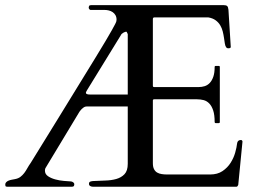

<svg xmlns="http://www.w3.org/2000/svg" viewBox="-20 -708 982 728"><path d="M0 -8.8Q0 -13.7 3.7 -17.3Q7.3 -21 12.7 -23.2Q18.1 -25.4 24.7 -26.6Q31.2 -27.8 36.6 -28.8Q49.3 -31.2 57.4 -37.4Q65.4 -43.5 71.8 -51.8Q78.1 -60.1 83.7 -70.3Q89.4 -80.6 96.7 -90.8Q157.2 -188.5 203.1 -263.2Q249 -337.9 283.2 -393.6Q317.4 -449.2 341.1 -487.8Q364.7 -526.4 380.1 -552.2Q395.5 -578.1 403.8 -593Q412.1 -607.9 416.3 -616Q420.4 -624 421.1 -627.2Q421.9 -630.4 421.9 -633.3Q421.9 -643.6 417.7 -650.6Q413.6 -657.7 407 -662.1Q400.4 -666.5 392.1 -668.5Q383.8 -670.4 375.5 -670.4H322.8Q321.3 -670.4 318.8 -673.1Q316.4 -675.8 316.4 -678.7Q316.4 -682.1 317.9 -685.3Q319.3 -688.5 325.2 -688.5H828.6Q837.4 -688.5 841.3 -685.1Q845.2 -681.6 846.2 -670.9L855 -529.8Q855 -527.3 852.5 -526.1Q850.1 -524.9 846.7 -524.9Q842.8 -524.9 840.8 -525.9Q838.9 -526.9 837.4 -528.8Q834 -533.7 832.5 -543.2Q831.1 -552.7 829.3 -564.5Q827.6 -576.2 824.5 -588.9Q821.3 -601.6 814.9 -612.3Q808.6 -623 797.6 -631.1Q786.6 -639.2 769.5 -642.1H565.9Q559.6 -642.1 559.6 -635.7V-382.8Q559.6 -377.9 564.5 -377.9H733.4Q745.1 -377.9 756.1 -381.3Q767.1 -384.8 775.4 -393.6Q783.7 -402.3 788.8 -417Q793.9 -431.6 793.9 -454.1Q793.9 -458 797.9 -458H809.6Q813.5 -458 813.5 -454.1V-245.1Q813.5 -242.7 812 -241.9Q810.5 -241.2 809.6 -241.2H797.9Q795.4 -241.2 794.7 -242.7Q793.9 -244.1 793.9 -245.1Q793.9 -272.5 788.3 -289.3Q782.7 -306.2 773.4 -315.7Q764.2 -325.2 752.2 -328.4Q740.2 -331.5 727.1 -331.5H564.5Q559.6 -331.5 559.6 -326.7V-89.4Q559.6 -75.2 564 -66.7Q568.4 -58.1 575.9 -53.7Q583.5 -49.3 593.3 -47.9Q603 -46.4 613.8 -46.4H776.4Q804.7 -46.4 823.7 -59.3Q842.8 -72.3 854.5 -90.8Q866.2 -109.4 871.8 -129.4Q877.4 -149.4 878.9 -163.6Q880.4 -177.2 893.6 -177.2Q896 -177.2 897.7 -175.3Q899.4 -173.3 899.4 -170.9L883.3 -6.8Q882.3 -4.4 880.6 -2.2Q878.9 0 876.5 0H332Q326.7 0 322 -2.7Q317.4 -5.4 317.4 -10.7Q317.4 -17.6 322 -19.3Q326.7 -21 332 -21.5Q354.5 -22.9 377.9 -23.4Q401.4 -23.9 420.7 -29.3Q439.9 -34.7 452.1 -47.6Q464.4 -60.5 464.4 -86.9V-304.2H308.1Q302.7 -304.2 298.1 -301.3Q293.5 -298.3 289.8 -294.7Q286.1 -291 283.9 -287.8Q281.7 -284.7 281.2 -284.2L151.9 -69.8Q150.4 -65.4 150.4 -61Q150.4 -47.9 161.9 -40Q173.3 -32.2 189.5 -27.8Q205.6 -23.4 222.4 -22Q239.3 -20.5 250 -20Q254.9 -19 258.3 -16.1Q261.7 -13.2 261.7 -9.8Q261.7 -5.4 260 -2.7Q258.3 0 252.9 0H7.8Q2 0 1 -2.4Q0 -4.9 0 -8.8ZM306.2 -358.9Q305.7 -357.9 305.7 -356Q305.7 -349.6 321.3 -349.6H464.4V-578.6Q460.9 -587.9 458.5 -587.9Q457 -587.9 454.1 -586.9Q451.2 -585.9 448 -584.2Q444.8 -582.5 441.9 -579.8Q439 -577.1 438 -574.2L310.1 -366.2Z"/></svg>

Font: Kurinto Book Core
Style: Regular
Weight: 400
Designer: Kurinto was developed by Clint Goss from a range of fonts that are compatible with the SIL Open Font License Version 1.1
Foundry: Clinton F. Goss
Version: Version 2.196; July 25, 2020